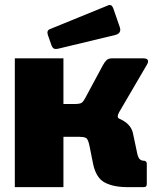

<svg xmlns="http://www.w3.org/2000/svg" viewBox="-20 -770 666 790"><path d="M41 0V-530H241V-342H318L404 -297Q454 -293 487 -273.5Q520 -254 527 -222L545 -137Q549 -120 555.5 -114.5Q562 -109 569 -109Q584 -109 584 -96V-15Q584 -6 581 -3Q578 0 569 0H505Q447 0 411 -19Q375 -38 363 -96L349 -166Q343 -198 333.5 -202.5Q324 -207 308 -207H241V0ZM286 -262V-342Q311 -342 318 -348.5Q325 -355 332 -369L403 -501Q410 -514 418 -522Q426 -530 442 -530H570Q584 -530 588 -523Q592 -516 584 -503L470 -308Q465 -299 464.5 -292Q464 -285 471 -281ZM446 -736 473 -658Q481 -633 454 -626L221 -570Q208 -567 202 -570Q196 -573 192 -583L177 -626Q171 -644 185 -650L425 -748Q439 -754 446 -736Z"/></svg>

Font: Libre Franklin Black
Style: Regular
Weight: 900
Designer: Pablo Impallari, Rodrigo Fuenzalida, Nhung Nguyen
Foundry: Impallari Type
Version: Version 3.000